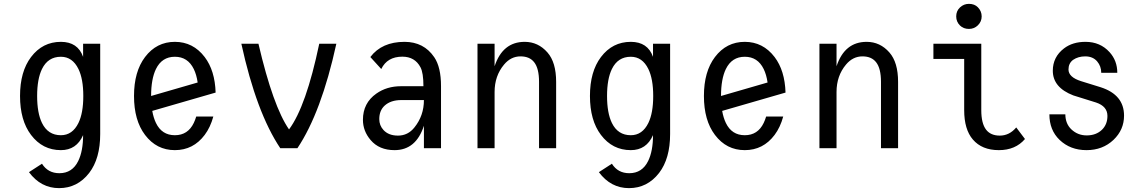

<svg xmlns="http://www.w3.org/2000/svg" viewBox="-20 -762 5899 987"><path d="M293 -470.2Q226.6 -470.2 195.8 -407.2Q170.9 -356 170.9 -268.6Q170.9 -181.2 195.8 -129.9Q226.6 -66.9 293 -66.9Q352.5 -66.9 383.3 -129.9Q408.2 -181.2 408.2 -268.6Q408.2 -356 383.3 -407.2Q352.5 -470.2 293 -470.2ZM128.9 123 195.8 79.6Q226.6 128.4 285.2 128.4Q351.6 128.4 382.3 65.4Q407.2 14.2 407.2 -67.4Q373.5 9.8 293 9.8Q198.7 9.8 139.6 -68.4Q83 -143.1 83 -268.6Q83 -394 139.6 -468.8Q198.7 -546.9 293 -546.9Q379.9 -546.9 407.2 -469.7V-537.1H495.1V-73.2Q495.1 53.2 438.5 127Q377.9 205.1 283.7 205.1Q189.9 205.1 128.9 123Z M1076.7 -163.1Q1061.5 -107.4 1032.2 -68.4Q973.6 9.8 878.9 9.8Q784.7 9.8 725.6 -68.4Q668.9 -143.1 668.9 -268.6Q668.9 -394 725.6 -468.8Q784.7 -546.9 878.9 -546.9Q972.7 -546.9 1032.2 -468.8Q1085 -399.4 1088.4 -286.1L762.7 -191.9Q769 -156.2 781.7 -129.9Q812 -66.9 878.9 -66.9Q945.8 -66.9 976.1 -129.9Q983.4 -145 988.8 -163.1ZM756.8 -268.6 996.1 -337.9Q990.2 -378.4 976.1 -407.2Q945.3 -470.2 878.9 -470.2Q812.5 -470.2 781.7 -407.2Q756.8 -356 756.8 -268.6Z M1420.9 0Q1297.9 -183.6 1220.7 -537.1H1308.6Q1383.8 -214.8 1465.8 -96.7Q1553.7 -214.8 1621.1 -537.1H1709Q1631.8 -183.6 1508.8 0Z M2247.1 0H2159.2V-115.7Q2118.7 9.8 2008.3 9.8Q1929.2 9.8 1885.3 -42Q1845.7 -88.4 1845.7 -146Q1845.7 -232.4 1914.6 -280.8Q1968.3 -318.8 2041.5 -318.8H2156.7Q2156.7 -387.2 2141.6 -416Q2112.8 -470.7 2048.3 -470.7Q1970.7 -470.7 1939.9 -407.2L1883.8 -468.8Q1942.9 -546.9 2059.6 -546.9Q2158.7 -546.9 2212.4 -467.8Q2247.1 -416.5 2247.1 -319.3ZM2159.2 -247.6Q2102.5 -247.6 2043 -247.6Q1988.3 -247.6 1957 -218.8Q1929.7 -193.4 1929.7 -149.9Q1929.7 -117.2 1951.2 -93.8Q1977.5 -64.9 2025.9 -64.9Q2077.1 -64.9 2110.4 -106.9Q2159.2 -167.5 2159.2 -247.6Z M2434.6 0V-537.1H2522.5V-421.4Q2564 -546.9 2677.2 -546.9Q2746.6 -546.9 2794.4 -492.2Q2838.9 -441.4 2838.9 -341.3V0H2751V-341.3Q2751 -410.2 2726.1 -441.9Q2702.6 -472.2 2655.8 -472.2Q2606.4 -472.2 2571.3 -430.2Q2522.5 -372.1 2522.5 -289.1V0Z M3222.7 -470.2Q3156.2 -470.2 3125.5 -407.2Q3100.6 -356 3100.6 -268.6Q3100.6 -181.2 3125.5 -129.9Q3156.2 -66.9 3222.7 -66.9Q3282.2 -66.9 3313 -129.9Q3337.9 -181.2 3337.9 -268.6Q3337.9 -356 3313 -407.2Q3282.2 -470.2 3222.7 -470.2ZM3058.6 123 3125.5 79.6Q3156.2 128.4 3214.8 128.4Q3281.2 128.4 3312 65.4Q3336.9 14.2 3336.9 -67.4Q3303.2 9.8 3222.7 9.8Q3128.4 9.8 3069.3 -68.4Q3012.7 -143.1 3012.7 -268.6Q3012.7 -394 3069.3 -468.8Q3128.4 -546.9 3222.7 -546.9Q3309.6 -546.9 3336.9 -469.7V-537.1H3424.8V-73.2Q3424.8 53.2 3368.2 127Q3307.6 205.1 3213.4 205.1Q3119.6 205.1 3058.6 123Z M4006.3 -163.1Q3991.2 -107.4 3961.9 -68.4Q3903.3 9.8 3808.6 9.8Q3714.4 9.8 3655.3 -68.4Q3598.6 -143.1 3598.6 -268.6Q3598.6 -394 3655.3 -468.8Q3714.4 -546.9 3808.6 -546.9Q3902.3 -546.9 3961.9 -468.8Q4014.6 -399.4 4018.1 -286.1L3692.4 -191.9Q3698.7 -156.2 3711.4 -129.9Q3741.7 -66.9 3808.6 -66.9Q3875.5 -66.9 3905.8 -129.9Q3913.1 -145 3918.5 -163.1ZM3686.5 -268.6 3925.8 -337.9Q3919.9 -378.4 3905.8 -407.2Q3875 -470.2 3808.6 -470.2Q3742.2 -470.2 3711.4 -407.2Q3686.5 -356 3686.5 -268.6Z M4192.4 0V-537.1H4280.3V-421.4Q4321.8 -546.9 4435.1 -546.9Q4504.4 -546.9 4552.2 -492.2Q4596.7 -441.4 4596.7 -341.3V0H4508.8V-341.3Q4508.8 -410.2 4483.9 -441.9Q4460.4 -472.2 4413.6 -472.2Q4364.3 -472.2 4329.1 -430.2Q4280.3 -372.1 4280.3 -289.1V0Z M4960.9 -742.2Q4989.7 -742.2 5006.8 -724.6Q5026.4 -704.6 5026.4 -677.7Q5026.4 -650.9 5006.8 -631.8Q4987.8 -613.3 4960.9 -613.3Q4933.1 -613.3 4915 -630.9Q4895.5 -649.9 4895.5 -677.7Q4895.5 -705.6 4915 -723.9Q4934.6 -742.2 4960.9 -742.2ZM5249 -47.4Q5200.2 9.8 5114.7 9.8Q5027.8 9.8 4981 -44.9Q4936.5 -96.7 4936.5 -195.8V-459H4778.3V-537.1H5024.4V-195.8Q5024.4 -127.4 5049.3 -95.2Q5072.8 -64.9 5119.6 -64.9Q5168.9 -64.9 5204.1 -106.9Z M5374.5 -174.3H5456.5Q5457 -125.5 5487.8 -96.7Q5520.5 -65.9 5566.4 -65.9Q5614.7 -65.9 5645 -95.2Q5672.9 -122.6 5672.9 -166Q5672.9 -215.3 5614.7 -234.9L5497.6 -271.5Q5392.1 -312 5392.1 -398.4Q5392.1 -469.2 5449.7 -513.2Q5493.7 -546.9 5560.1 -546.9Q5635.7 -546.9 5683.6 -494.1Q5723.6 -450.2 5723.6 -387.7H5641.1Q5641.1 -421.4 5620.1 -446.3Q5598.1 -472.2 5558.6 -472.2Q5522.5 -472.2 5496.1 -454.1Q5472.7 -436.5 5472.7 -404.8Q5472.7 -365.2 5537.6 -344.7L5638.2 -313.5Q5758.3 -274.9 5758.3 -167.5Q5758.3 -94.7 5704.1 -43Q5648.4 9.8 5565.4 9.8Q5481.9 9.8 5426.8 -43Q5374.5 -93.3 5374.5 -174.3Z"/></svg>

Font: Consola Mono
Style: Book
Weight: 400
Monospace: yes
Designer: Wojciech Kalinowski "wmk69" (wmk69@o2.pl)
Foundry: Wojciech Kalinowski "wmk69" (wmk69@o2.pl)
Version: Version 2.1.0